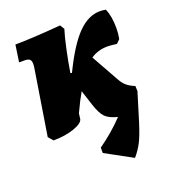

<svg xmlns="http://www.w3.org/2000/svg" viewBox="-126 -568 778 871"><g transform="rotate(-20 262.5 -132.5)"><path d="M433 -310Q386 -310 351 -286L426 -152Q437 -132 452 -119.5Q467 -107 490 -98L491 -73L449 64Q431 121 416 150.5Q401 180 377 208L247 137V111Q314 64 368 7Q328 -3 310 -21Q292 -39 277 -85L253 -159Q233 -125 207 -69L204 -45Q202 -24 158 -8.5Q114 7 57 7L37 -16L88 -336Q89 -342 89 -351Q89 -366 82 -372.5Q75 -379 58 -379H31L43 -461Q116 -461 263 -473L276 -452Q266 -421 253.5 -363Q241 -305 233 -254L240 -252Q296 -368 347 -420Q398 -472 454 -472Q468 -472 483 -469Q499 -431 499 -375Q499 -348 494 -323L477 -306Q445 -310 433 -310Z"/></g></svg>

Font: Alegreya Black
Style: Italic
Weight: 900
Italic angle: -7°
Designer: Juan Pablo del Peral
Foundry: Huerta Tipografica
Version: Version 2.007; ttfautohint (v1.6)